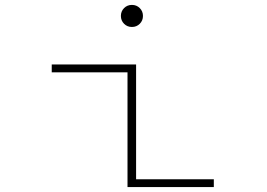

<svg xmlns="http://www.w3.org/2000/svg" viewBox="-20 -763 1090 783"><path d="M550 -666Q537 -653 518 -653Q499 -653 486 -666Q473 -679 473 -698Q473 -717 486 -730Q499 -743 518 -743Q537 -743 550 -730Q563 -717 563 -698Q563 -679 550 -666ZM535 -32H852V0H500V-468H191V-500H535Z"/></svg>

Font: League Mono Extended Thin
Style: Regular
Weight: 100
Width: 9
Designer: Tyler Finck
Foundry: The League of Moveable Type / Tyler Finck
Version: Version 2.210